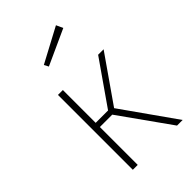

<svg xmlns="http://www.w3.org/2000/svg" viewBox="-229 -856 943 943"><g transform="rotate(-45 242.0 -384.5)"><path d="M263 -279 460 0H421L234 -263H148V0H114V-520H148V-292H234L393 -520H431ZM365 -734 181 -650 169 -673 349 -769Z"/></g></svg>

Font: FiraSans
Style: Regular
Weight: 200
Designer: Carrois Corporate & Edenspiekermann AG
Foundry: Carrois Corporate GbR & Edenspiekermann AG
Version: Version 3.106;PS 003.106;hotconv 1.0.70;makeotf.lib2.5.58329